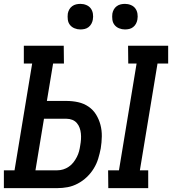

<svg xmlns="http://www.w3.org/2000/svg" viewBox="-27 -971 888 991"><path d="M532 0 531 -92H587L678 -643H635L634 -735H841V-643H786L695 -92H738V0ZM-7 0V-92H48L139 -643H96V-735H302L303 -643H247L215 -450H316Q347 -450 376.5 -443.5Q406 -437 430 -420.5Q454 -404 469 -379.5Q484 -355 491.5 -326.5Q499 -298 498.5 -267Q498 -236 493 -205Q488 -179 480 -152.5Q472 -126 457 -101.5Q442 -77 421 -57Q400 -37 374.5 -23.5Q349 -10 322.5 -5Q296 0 269 0ZM156 -92H269Q284 -92 299 -96.5Q314 -101 328 -110.5Q342 -120 352 -133Q362 -146 369.5 -160.5Q377 -175 381 -190Q385 -205 387 -220Q390 -236 391 -251.5Q392 -267 390.5 -282Q389 -297 384 -311Q379 -325 369.5 -336Q360 -347 346 -352.5Q332 -358 317 -358H200ZM618 -819Q602 -819 587.5 -825Q573 -831 564 -842.5Q555 -854 553 -869.5Q551 -885 553 -901Q555 -912 560.5 -922Q566 -932 575.5 -939Q585 -946 596 -948.5Q607 -951 618 -951Q634 -951 648.5 -945Q663 -939 671.5 -927.5Q680 -916 682.5 -900.5Q685 -885 682 -869Q680 -858 674.5 -848Q669 -838 660 -831Q651 -824 640 -821.5Q629 -819 618 -819ZM388 -819Q372 -819 357.5 -825Q343 -831 334 -842.5Q325 -854 323 -869.5Q321 -885 323 -901Q325 -912 330.5 -922Q336 -932 345.5 -939Q355 -946 366 -948.5Q377 -951 388 -951Q404 -951 418.5 -945Q433 -939 441.5 -927.5Q450 -916 452.5 -900.5Q455 -885 452 -869Q450 -858 444.5 -848Q439 -838 430 -831Q421 -824 410 -821.5Q399 -819 388 -819Z"/></svg>

Font: Iosevka Etoile Semibold
Style: Italic
Weight: 600
Italic angle: -9°
Designer: Belleve Invis
Foundry: Belleve Invis
Version: Version 22.1.2; ttfautohint (v1.8.4)